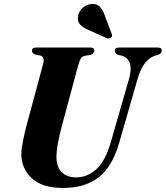

<svg xmlns="http://www.w3.org/2000/svg" viewBox="-20 -941 840 973"><path d="M541.5 -220.5 633.5 -539.5Q648.5 -592.5 637.2 -622Q626 -651.5 596.5 -659L580 -662.5Q561.5 -670 561.5 -682.5Q561.5 -700 585.5 -700H780Q800 -700 800 -684.5Q800 -670 779.5 -662.5L764.5 -658.5Q737 -649 714.5 -621Q692 -593 676 -536.5L584 -217.5Q549 -95.5 479.8 -42Q410.5 11.5 298 11.5Q193.5 11.5 140.5 -38.2Q87.5 -88 88 -163Q88.5 -189.5 97.8 -233.5Q107 -277.5 116.5 -312.5L199 -619.5Q203.5 -634 199.8 -645Q196 -656 186.5 -659L156.5 -665Q141.5 -673 142 -684Q142 -700 162 -700H438Q458.5 -700 458.5 -685Q458 -679 453.8 -672.8Q449.5 -666.5 440 -663.5L407.5 -657.5Q395.5 -654.5 389.5 -644.8Q383.5 -635 377 -612.5L296.5 -314Q280.5 -254 273.5 -215.2Q266.5 -176.5 266 -150Q265.5 -95.5 292.5 -68.8Q319.5 -42 365 -42Q421.5 -42 467.5 -82.5Q513.5 -123 541.5 -220.5ZM509.5 -866.5 546 -769.5Q548 -764.5 547.8 -759.5Q547.5 -754.5 543 -750.5Q538.5 -746.5 532.2 -746.2Q526 -746 521.5 -747.5L428.5 -789Q402.5 -799.5 386.8 -815.5Q371 -831.5 375.5 -859.5Q377.5 -879 396 -898.2Q414.5 -917.5 441 -920.5Q467 -924 483.2 -909.2Q499.5 -894.5 509.5 -866.5Z"/></svg>

Font: Fraunces 72pt S000
Style: Bold Italic
Weight: 700
Italic angle: -16°
Version: Version 1.000; ttfautohint (v1.8.3)